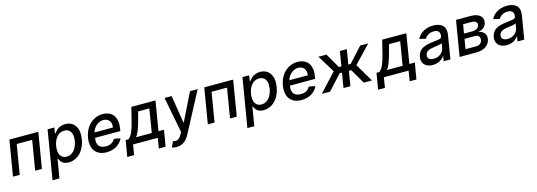

<svg xmlns="http://www.w3.org/2000/svg" viewBox="14 -1600 7973 2851"><g transform="rotate(-15 4000.5 -174.5)"><path d="M26.3 0 117.2 -545.5H561.8L470.9 0H367.2L442.8 -453.8H205.3L129.6 0Z M579.5 204.5 704.5 -545.5H808.2L793.7 -457H802.6Q812.1 -470.5 820.1 -480.3Q828.1 -490.1 844.5 -504.8Q860.8 -519.5 877.8 -528.9Q894.9 -538.4 920.6 -545.5Q946.4 -552.6 975.1 -552.6Q1076 -552.6 1127.3 -477.1Q1178.6 -401.6 1157.3 -271.7Q1146.7 -206.7 1120.7 -153.2Q1094.8 -99.8 1058.6 -64.1Q1022.4 -28.4 977.1 -8.9Q931.8 10.7 882.5 10.7Q854 10.7 830.8 3.7Q807.5 -3.2 793.5 -12.6Q779.5 -22 767.8 -36.6Q756 -51.1 751.1 -61.1Q746.1 -71 740.4 -84.9H734L685.7 204.5ZM763.1 -272.7Q748.9 -185 777.9 -132.5Q806.8 -79.9 873.9 -79.9Q920.1 -79.9 957.4 -105.6Q994.7 -131.4 1017.6 -174.2Q1040.5 -217 1050.1 -272.7Q1058.6 -328.1 1049.9 -370.2Q1041.2 -412.3 1012.4 -437.3Q983.7 -462.4 937.1 -462.4Q869 -462.4 823.2 -411Q777.3 -359.7 763.1 -272.7Z M1464.5 11Q1384.9 11 1331.9 -23.6Q1278.8 -58.2 1258.2 -121.6Q1237.6 -185 1251.8 -269.2Q1265.6 -352.3 1307.4 -416.7Q1349.1 -481.2 1412.5 -516.9Q1475.9 -552.6 1550.8 -552.6Q1589.1 -552.6 1622 -543Q1654.8 -533.4 1682.9 -512.8Q1710.9 -492.2 1727.8 -460Q1744.7 -427.9 1751.1 -382.6Q1757.5 -337.4 1746.8 -278.4L1740.8 -240.8H1352.3Q1338.8 -154.8 1372 -115.8Q1405.2 -76.7 1480.1 -76.7Q1527 -76.7 1562.5 -96.4Q1598 -116.1 1619 -154.5L1716.3 -136.4Q1686.4 -68.9 1619.7 -28.9Q1552.9 11 1464.5 11ZM1365.8 -320.3H1648.8Q1659.4 -383.5 1628.9 -424.2Q1598.4 -464.8 1536.9 -464.8Q1506.7 -464.8 1477.6 -452.2Q1448.5 -439.6 1426.1 -419.2Q1403.8 -398.8 1387.6 -372.9Q1371.4 -346.9 1365.8 -320.3Z M1740.8 157.3 1783 -92H1827.1Q1864.3 -121.4 1889.4 -177.9Q1914.4 -234.4 1941.4 -342L1991.8 -545.5H2362.6L2288 -92H2372.2L2329.9 157.3H2226.2L2251.8 0H1871.8L1845.9 157.3ZM1940.7 -92H2184.7L2244.3 -454.5H2072.1L2041.9 -342Q2017 -245.7 1994.3 -186.6Q1971.6 -127.5 1940.7 -92Z M2487.9 204.5Q2441.8 204.5 2416.9 192.8L2457.4 105.8Q2485.1 114 2507.3 112.2Q2529.5 110.4 2549.4 93.4Q2569.2 76.3 2589.1 40.8L2609 5L2502.1 -545.5H2611.5L2679 -121.1H2684.7L2893.5 -545.5H3011.7L2684.7 72.1Q2614.7 204.5 2487.9 204.5Z M3021.7 0 3112.6 -545.5H3557.2L3466.3 0H3362.6L3438.2 -453.8H3200.6L3125 0Z M3574.9 204.5 3699.9 -545.5H3803.6L3789.1 -457H3797.9Q3807.5 -470.5 3815.5 -480.3Q3823.5 -490.1 3839.8 -504.8Q3856.2 -519.5 3873.2 -528.9Q3890.3 -538.4 3916 -545.5Q3941.8 -552.6 3970.5 -552.6Q4071.4 -552.6 4122.7 -477.1Q4174 -401.6 4152.7 -271.7Q4142 -206.7 4116.1 -153.2Q4090.2 -99.8 4054 -64.1Q4017.8 -28.4 3972.5 -8.9Q3927.2 10.7 3877.8 10.7Q3849.4 10.7 3826.2 3.7Q3802.9 -3.2 3788.9 -12.6Q3774.9 -22 3763.1 -36.6Q3751.4 -51.1 3746.4 -61.1Q3741.5 -71 3735.8 -84.9H3729.4L3681.1 204.5ZM3758.5 -272.7Q3744.3 -185 3773.3 -132.5Q3802.2 -79.9 3869.3 -79.9Q3915.5 -79.9 3952.8 -105.6Q3990.1 -131.4 4013 -174.2Q4035.9 -217 4045.5 -272.7Q4054 -328.1 4045.3 -370.2Q4036.6 -412.3 4007.8 -437.3Q3979 -462.4 3932.5 -462.4Q3864.3 -462.4 3818.5 -411Q3772.7 -359.7 3758.5 -272.7Z M4459.9 11Q4380.3 11 4327.2 -23.6Q4274.1 -58.2 4253.6 -121.6Q4233 -185 4247.2 -269.2Q4261 -352.3 4302.7 -416.7Q4344.5 -481.2 4407.8 -516.9Q4471.2 -552.6 4546.2 -552.6Q4584.5 -552.6 4617.4 -543Q4650.2 -533.4 4678.3 -512.8Q4706.3 -492.2 4723.2 -460Q4740.1 -427.9 4746.4 -382.6Q4752.8 -337.4 4742.2 -278.4L4736.2 -240.8H4347.7Q4334.2 -154.8 4367.4 -115.8Q4400.6 -76.7 4475.5 -76.7Q4522.4 -76.7 4557.9 -96.4Q4593.4 -116.1 4614.3 -154.5L4711.6 -136.4Q4681.8 -68.9 4615.1 -28.9Q4548.3 11 4459.9 11ZM4361.2 -320.3H4644.2Q4654.8 -383.5 4624.3 -424.2Q4593.8 -464.8 4532.3 -464.8Q4502.1 -464.8 4473 -452.2Q4443.9 -439.6 4421.5 -419.2Q4399.1 -398.8 4383 -372.9Q4366.8 -346.9 4361.2 -320.3Z M4774.1 0 5031.6 -279.1 4867.5 -545.5H4991.1L5122.2 -318.9H5160.2L5197.8 -545.5H5304L5266.7 -318.9H5303.6L5509.6 -545.5H5633.2L5380.3 -279.1L5544.7 0H5418.7L5286.9 -227.3H5251.4L5213.1 0H5106.9L5145.2 -227.3H5109.7L4900.2 0Z M5596.9 157.3 5639.2 -92H5683.2Q5720.5 -121.4 5745.6 -177.9Q5770.6 -234.4 5797.6 -342L5848 -545.5H6218.7L6144.2 -92H6228.3L6186.1 157.3H6082.4L6108 0H5728L5702.1 157.3ZM5796.9 -92H6040.8L6100.5 -454.5H5928.3L5898.1 -342Q5873.2 -245.7 5850.5 -186.6Q5827.8 -127.5 5796.9 -92Z M6479.8 12.1Q6427.2 12.1 6389 -6.9Q6350.9 -25.9 6332.4 -64.1Q6313.9 -102.3 6322.4 -154.1Q6328.5 -190 6345.3 -217.3Q6362.2 -244.7 6383.9 -261.4Q6405.5 -278.1 6436.6 -290Q6467.7 -301.8 6495.4 -307.4Q6523.1 -312.9 6558.9 -317.1Q6641.7 -327.1 6650.6 -328.5Q6688.2 -335.2 6698.9 -350.1Q6703.5 -356.9 6705.3 -366.5V-369Q6712.7 -415.8 6691.6 -441.2Q6670.5 -466.6 6620 -466.6Q6570.3 -466.6 6533.4 -444.8Q6496.4 -422.9 6477.6 -390.6L6382.5 -413.4Q6419 -484 6485.3 -518.3Q6551.5 -552.6 6631 -552.6Q6659.8 -552.6 6685.7 -548.3Q6711.6 -544 6738.8 -531.1Q6766 -518.1 6783.9 -497.9Q6801.8 -477.6 6809.8 -442.6Q6817.8 -407.7 6810.4 -362.2L6750.4 0H6646.7L6659.4 -74.6H6655.2Q6644.5 -58.2 6628.7 -43.7Q6612.9 -29.1 6591.4 -16.2Q6570 -3.2 6541 4.4Q6512.1 12.1 6479.8 12.1ZM6516 -73.2Q6579.9 -73.2 6624.1 -109.6Q6668.3 -146 6676.8 -196.7L6688.6 -267Q6685 -263.8 6677.9 -261Q6670.8 -258.2 6659.4 -255.3Q6648.1 -252.5 6639.2 -250.7Q6630.3 -248.9 6614.9 -246.4Q6599.4 -244 6592.5 -243.1Q6585.6 -242.2 6570 -240.1Q6554.3 -237.9 6552.9 -237.9Q6527.7 -234.7 6507.8 -229Q6487.9 -223.4 6470 -213.8Q6452.1 -204.2 6440.9 -188.7Q6429.7 -173.3 6426.5 -152.7Q6420.1 -114.3 6444.8 -93.8Q6469.5 -73.2 6516 -73.2Z M6892 0 6983 -545.5H7208.8Q7300.8 -545.5 7348.4 -506Q7396 -466.6 7384.9 -399.9Q7377.1 -353.3 7342.9 -324.8Q7308.6 -296.2 7255 -286.2Q7291.2 -282 7318.4 -264.7Q7345.5 -247.5 7359.2 -216.8Q7372.9 -186.1 7366.5 -147Q7355.1 -81 7297.9 -40.5Q7240.8 0 7152.7 0ZM7006.7 -88.8H7167.6Q7207 -88.8 7232.6 -107.8Q7258.2 -126.8 7263.1 -158.7Q7269.9 -197.1 7251.1 -218.8Q7232.2 -240.4 7193.2 -240.4H7032.3ZM7044.7 -318.2H7171.9Q7216.6 -318.2 7245.7 -337.2Q7274.9 -356.2 7279.8 -388.5Q7285.5 -419.7 7262.3 -437.7Q7239 -455.6 7193.9 -455.6H7067.8Z M7615.4 12.1Q7562.9 12.1 7524.7 -6.9Q7486.5 -25.9 7468 -64.1Q7449.6 -102.3 7458.1 -154.1Q7464.1 -190 7481 -217.3Q7497.9 -244.7 7519.5 -261.4Q7541.2 -278.1 7572.3 -290Q7603.3 -301.8 7631 -307.4Q7658.7 -312.9 7694.6 -317.1Q7777.3 -327.1 7786.2 -328.5Q7823.9 -335.2 7834.5 -350.1Q7839.1 -356.9 7840.9 -366.5V-369Q7848.4 -415.8 7827.2 -441.2Q7806.1 -466.6 7755.7 -466.6Q7706 -466.6 7669 -444.8Q7632.1 -422.9 7613.3 -390.6L7518.1 -413.4Q7554.7 -484 7620.9 -518.3Q7687.1 -552.6 7766.7 -552.6Q7795.5 -552.6 7821.4 -548.3Q7847.3 -544 7874.5 -531.1Q7901.6 -518.1 7919.6 -497.9Q7937.5 -477.6 7945.5 -442.6Q7953.5 -407.7 7946 -362.2L7886 0H7782.3L7795.1 -74.6H7790.8Q7780.2 -58.2 7764.4 -43.7Q7748.6 -29.1 7727.1 -16.2Q7705.6 -3.2 7676.7 4.4Q7647.7 12.1 7615.4 12.1ZM7651.6 -73.2Q7715.6 -73.2 7759.8 -109.6Q7804 -146 7812.5 -196.7L7824.2 -267Q7820.7 -263.8 7813.6 -261Q7806.5 -258.2 7795.1 -255.3Q7783.7 -252.5 7774.9 -250.7Q7766 -248.9 7750.5 -246.4Q7735.1 -244 7728.2 -243.1Q7721.2 -242.2 7705.6 -240.1Q7690 -237.9 7688.6 -237.9Q7663.4 -234.7 7643.5 -229Q7623.6 -223.4 7605.6 -213.8Q7587.7 -204.2 7576.5 -188.7Q7565.3 -173.3 7562.1 -152.7Q7555.8 -114.3 7580.4 -93.8Q7605.1 -73.2 7651.6 -73.2Z"/></g></svg>

Font: Karasuma Gothic
Style: Medium Italic
Weight: 500
Italic angle: 9.39998°
Designer: Rasmus Andersson / Ryoko Nishizuka
Foundry: Genbu
Version: Version 1.00